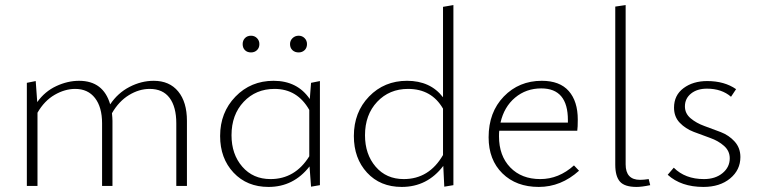

<svg xmlns="http://www.w3.org/2000/svg" viewBox="-20 -734 2988 758"><path d="M587 -415Q649 -415 683.5 -373Q718 -331 718 -257V0H676V-247Q676 -312 649.5 -347.5Q623 -383 571 -383Q529 -383 489 -358.5Q449 -334 422 -287Q424 -267 424 -257V0H383V-247Q383 -311 355 -347Q327 -383 277 -383Q236 -383 195.5 -359.5Q155 -336 128 -289V0H86V-407L121 -414L127 -331Q157 -373 202 -394Q247 -415 292 -415Q388 -415 415 -322Q445 -367 491.5 -391Q538 -415 587 -415Z M971 -527Q956 -527 947 -536Q938 -545 938 -560Q938 -574 947 -583.5Q956 -593 971 -593Q985 -593 994.5 -583.5Q1004 -574 1004 -560Q1004 -545 994.5 -536Q985 -527 971 -527ZM1159 -527Q1144 -527 1134.5 -536Q1125 -545 1125 -560Q1125 -574 1135 -583.5Q1145 -593 1159 -593Q1173 -593 1182.5 -583.5Q1192 -574 1192 -560Q1192 -545 1182.5 -536Q1173 -527 1159 -527ZM1208 -407 1243 -414V-3L1208 3L1202 -77Q1139 4 1040 4Q955 4 902 -52.5Q849 -109 849 -197Q849 -290 909.5 -352.5Q970 -415 1060 -415Q1154 -415 1203 -343ZM1048 -27Q1145 -27 1201 -117V-300Q1154 -383 1064 -383Q990 -383 942 -332Q894 -281 894 -200Q894 -125 936.5 -76Q979 -27 1048 -27Z M1729 -707 1770 -714V-3L1734 3L1730 -79Q1667 4 1566 4Q1481 4 1429 -52.5Q1377 -109 1377 -197Q1377 -291 1437 -353Q1497 -415 1587 -415Q1679 -415 1729 -350ZM1574 -27Q1674 -27 1729 -122V-305Q1684 -383 1591 -383Q1517 -383 1469 -332Q1421 -281 1421 -200Q1421 -125 1463 -76Q1505 -27 1574 -27Z M2246 -81 2266 -60Q2195 4 2107 4Q2018 4 1963.5 -49.5Q1909 -103 1909 -192Q1909 -291 1969 -353Q2029 -415 2119 -415Q2190 -415 2225.5 -374.5Q2261 -334 2261 -262Q2261 -231 2259 -218H1951Q1950 -211 1950 -196Q1950 -119 1994.5 -73Q2039 -27 2113 -27Q2186 -27 2246 -81ZM2117 -385Q2057 -385 2013.5 -348.5Q1970 -312 1956 -250H2222V-260Q2222 -385 2117 -385Z M2493 4Q2446 4 2427.5 -17Q2409 -38 2409 -84V-708L2450 -714V-85Q2450 -24 2507 -24Q2521 -24 2541 -27L2547 -3Q2514 4 2493 4Z M2757 4Q2669 4 2616 -44L2640 -72Q2685 -27 2759 -27Q2804 -27 2832.5 -50.5Q2861 -74 2861 -109Q2861 -138 2838.5 -158Q2816 -178 2783.5 -189.5Q2751 -201 2718.5 -213.5Q2686 -226 2663.5 -249.5Q2641 -273 2641 -309Q2641 -358 2678.5 -386Q2716 -414 2772 -414Q2840 -414 2886 -382L2866 -352Q2829 -384 2771 -384Q2732 -384 2708 -364.5Q2684 -345 2684 -314Q2684 -286 2706.5 -267Q2729 -248 2761 -236.5Q2793 -225 2825.5 -212.5Q2858 -200 2880.5 -175Q2903 -150 2903 -114Q2903 -63 2862.5 -29.5Q2822 4 2757 4Z"/></svg>

Font: EauTestInfant Light
Style: Regular
Weight: 300
Designer: Christian Thalmann (Catharsis Fonts)
Version: Version 0.001;PS 000.001;hotconv 1.0.88;makeotf.lib2.5.64775